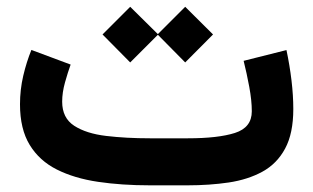

<svg xmlns="http://www.w3.org/2000/svg" viewBox="-20 -556 939 576"><path d="M542.5 0H429.7Q345.2 0 274.2 -10.5Q203.1 -21 150.6 -47.4Q98.1 -73.7 69.1 -121.3Q40 -168.9 40 -243.2Q40 -287.1 49.8 -328.9Q59.6 -370.6 74.2 -406.2L191.9 -362.3Q183.6 -339.4 175 -308.8Q166.5 -278.3 166.5 -251Q166.5 -202.1 202.6 -178.7Q238.8 -155.3 298.6 -148.2Q358.4 -141.1 429.7 -141.1H543.9Q634.3 -141.1 684.8 -157.2Q735.4 -173.3 735.4 -222.2Q735.4 -254.4 727.8 -295.4Q720.2 -336.4 710.9 -373.5L839.4 -405.8Q849.1 -359.9 854.5 -314.7Q859.9 -269.5 859.9 -229Q859.9 -155.8 835.4 -110.4Q811 -64.9 767.3 -41Q723.6 -17.1 666 -8.5Q608.4 0 542.5 0ZM370.6 -535.6 453.6 -453.6 535.6 -535.6 619.1 -452.6 535.6 -368.7 453.6 -451.7 370.6 -368.7 287.6 -452.6Z"/></svg>

Font: Vazirmatn UI FD ExtraBold
Style: Regular
Weight: 800
Designer: Saber Rastikerdar
Foundry: Saber Rastikerdar
Version: Version 33.003